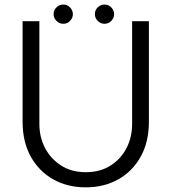

<svg xmlns="http://www.w3.org/2000/svg" viewBox="-20 -791 736 824"><path d="M348 13Q269 13 208 -21.5Q147 -56 112 -119Q77 -182 77 -269V-700H149V-259Q149 -202 173.5 -155.5Q198 -109 242.5 -80.5Q287 -52 348 -52Q410 -52 454.5 -80.5Q499 -109 523 -155.5Q547 -202 547 -259V-700H619V-269Q619 -182 584 -119Q549 -56 488 -21.5Q427 13 348 13ZM428.4 -688.9Q411.9 -688.9 399.5 -701.3Q387.1 -713.7 387.1 -730.2Q387.1 -747.6 399.5 -759.5Q411.9 -771.5 428.4 -771.5Q445.7 -771.5 457.7 -759.1Q469.7 -746.7 469.7 -730.2Q469.7 -713.7 457.7 -701.3Q445.7 -688.9 428.4 -688.9ZM251.4 -688.9Q234.9 -688.9 222.5 -701.3Q210.1 -713.7 210.1 -730.2Q210.1 -747.6 222.5 -759.5Q234.9 -771.5 251.4 -771.5Q268.7 -771.5 280.7 -759.1Q292.7 -746.7 292.7 -730.2Q292.7 -713.7 280.7 -701.3Q268.7 -688.9 251.4 -688.9Z"/></svg>

Font: MuseoModerno SemiBold Light
Style: Regular
Weight: 300
Version: Version 1.001